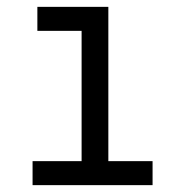

<svg xmlns="http://www.w3.org/2000/svg" viewBox="-20 -540 540 560"><path d="M75 0V-70H218V-450H89V-520H296V-70H425V0Z"/></svg>

Font: Iosevka srxl
Style: Regular
Weight: 400
Monospace: yes
Designer: Belleve Invis
Foundry: Belleve Invis
Version: Version 33.0.1; ttfautohint (v1.8.3)